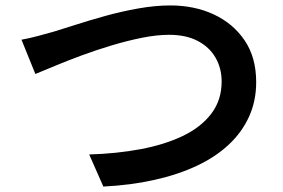

<svg xmlns="http://www.w3.org/2000/svg" viewBox="-20 -687 1040 706"><path d="M59 -541Q87 -546 119 -554.5Q151 -563 179 -571Q209 -580 258.5 -596Q308 -612 367.5 -628.5Q427 -645 489 -656Q551 -667 606 -667Q695 -667 766 -634Q837 -601 879.5 -538.5Q922 -476 922 -385Q922 -316 896 -258.5Q870 -201 821.5 -155.5Q773 -110 704 -77.5Q635 -45 548 -25.5Q461 -6 360 -1L308 -119Q409 -122 497 -138.5Q585 -155 652 -187Q719 -219 757 -269Q795 -319 795 -387Q795 -436 772.5 -475Q750 -514 707 -536.5Q664 -559 602 -559Q556 -559 501.5 -548Q447 -537 390.5 -520Q334 -503 281 -483.5Q228 -464 184 -445.5Q140 -427 110 -415Z"/></svg>

Font: Noto Sans SC Thin SemiBold
Style: Regular
Weight: 600
Version: Version 2.004-H2;hotconv 1.0.118;makeotfexe 2.5.65603